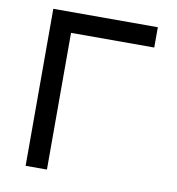

<svg xmlns="http://www.w3.org/2000/svg" viewBox="-79 -771 775 843"><g transform="rotate(10 308.0 -350.0)"><path d="M91 0V-700H557V-609.5H186V0Z"/></g></svg>

Font: Overpass Mono Medium
Style: Regular
Weight: 500
Monospace: yes
Designer: Delve Withrington, Dave Bailey
Foundry: Delve Fonts LLC
Version: Version 4.000